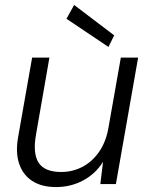

<svg xmlns="http://www.w3.org/2000/svg" viewBox="-20 -745 606 777"><path d="M207 12Q148 12 110 -13Q72 -38 57 -84Q42 -130 54 -194L110 -512H180L126 -202Q112 -125 136 -87Q160 -49 228 -49Q272 -49 311 -68.5Q350 -88 378.5 -127Q407 -166 418 -223L469 -512H539L449 0H386L397 -90Q366 -41 316 -14.5Q266 12 207 12ZM419 -555 249 -669 280 -725 442 -602Z"/></svg>

Font: DM Sans 12pt Light
Style: Italic
Weight: 300
Italic angle: -10°
Version: Version 4.004;gftools[0.9.30]